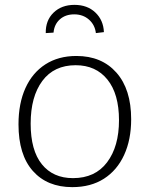

<svg xmlns="http://www.w3.org/2000/svg" viewBox="-20 -762 615 789"><path d="M294 -532Q398 -532 458.5 -463.5Q519 -395 519 -272Q519 -188 490 -125Q461 -62 407 -27.5Q353 7 277 7Q174 7 115 -59.5Q56 -126 56 -251Q56 -337 84.5 -400Q113 -463 166.5 -497.5Q220 -532 294 -532ZM291 -494Q202 -494 154 -429.5Q106 -365 106 -254Q106 -144 152 -87Q198 -30 280 -30Q371 -30 420 -95Q469 -160 469 -268Q469 -376 421.5 -435Q374 -494 291 -494ZM286 -742Q339 -742 372 -710.5Q405 -679 407 -630L374 -626Q370 -660 345.5 -681.5Q321 -703 285 -703Q249 -703 226 -682.5Q203 -662 200 -628L168 -626Q167 -678 200 -710Q233 -742 286 -742Z"/></svg>

Font: Bitter Light
Style: Regular
Weight: 300
Designer: Sol Matas, and Bitter project Authors
Foundry: Sol Matas
Version: Version 2.001